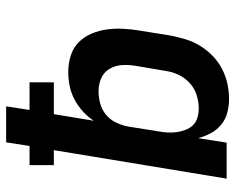

<svg xmlns="http://www.w3.org/2000/svg" viewBox="-92 -684 783 640"><g transform="rotate(-90 300.0 -363.5)"><path d="M291 8Q267 8 244.5 2Q222 -4 204.5 -18.5Q187 -33 176.5 -53Q166 -73 160 -95L145 0H25L120 -576H70V-657H134L146 -735H266L254 -657H346V-576H240L218 -443Q232 -464 250.5 -480.5Q269 -497 290.5 -508Q312 -519 335 -523.5Q358 -528 381 -528Q409 -528 435.5 -519.5Q462 -511 480 -493Q498 -475 508.5 -450Q519 -425 522.5 -398.5Q526 -372 524.5 -343.5Q523 -315 518 -287L502 -187Q497 -162 489.5 -137Q482 -112 468 -89Q454 -66 434.5 -47Q415 -28 391 -15.5Q367 -3 341.5 2.5Q316 8 291 8ZM259 -93Q281 -93 303.5 -100Q326 -107 343.5 -123Q361 -139 371 -160Q381 -181 384 -203L401 -303Q405 -326 403.5 -349Q402 -372 391 -390.5Q380 -409 360 -418Q340 -427 316 -427Q296 -427 275.5 -421.5Q255 -416 238.5 -402.5Q222 -389 212.5 -369.5Q203 -350 199 -330L183 -230Q180 -214 179 -198Q178 -182 180 -167Q182 -152 187.5 -137.5Q193 -123 203 -112.5Q213 -102 228 -97.5Q243 -93 259 -93Z"/></g></svg>

Font: Zed Sans Extended
Style: Bold Italic
Weight: 700
Width: 7
Italic angle: -9°
Designer: Belleve Invis
Foundry: Belleve Invis
Version: Version 1.0.0; ttfautohint (v1.8.4)